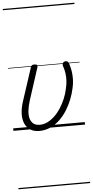

<svg xmlns="http://www.w3.org/2000/svg" viewBox="-84 -1024 744 1538"><g transform="rotate(-5 288.0 -255.0)"><path d="M207 19Q165 19 136 1Q107 -17 92 -50Q77 -83 78 -128.5Q79 -174 97 -229L184 -495Q188 -506 194 -510.5Q200 -515 213 -515Q230 -515 235 -508.5Q240 -502 236 -490L152 -231Q139 -190 134.5 -153.5Q130 -117 137 -89.5Q144 -62 163 -46Q182 -30 216 -30Q248 -30 278 -45Q308 -60 335.5 -86Q363 -112 385 -146.5Q407 -181 423.5 -220Q440 -259 448 -299Q456 -331 458 -360.5Q460 -390 456 -421Q452 -452 440 -486Q438 -496 441 -503.5Q444 -511 451 -515Q458 -519 466 -519Q477 -519 483 -513Q489 -507 494 -490Q504 -460 508 -428.5Q512 -397 511 -365Q510 -333 502 -300Q493 -257 475.5 -212Q458 -167 432 -125.5Q406 -84 372 -51.5Q338 -19 296.5 0Q255 19 207 19ZM0 460H576V470H0ZM0 -20H576V0H0ZM0 -505H576V-500H0ZM0 -980H576V-970H0Z"/></g></svg>

Font: Playwrite NO Guides
Style: Regular
Weight: 400
Designer: Veronika Burian, José Scaglione
Foundry: TypeTogether
Version: Version 1.003